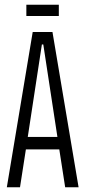

<svg xmlns="http://www.w3.org/2000/svg" viewBox="-20 -796 363 816"><path d="M9 0 119 -660H203L314 0H257L232 -161H90L65 0ZM158 -607 98 -214H224L164 -607ZM92 -728V-776H230V-728Z"/></svg>

Font: Bricolage Grotesque 48pt Condensed ExtraLight
Style: Regular
Weight: 200
Width: 3
Designer: Mathieu Triay
Foundry: Atelier Triay
Version: Version 1.000; ttfautohint (v1.8.4.7-5d5b);gftools[0.9.32]